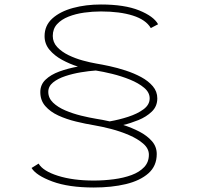

<svg xmlns="http://www.w3.org/2000/svg" viewBox="-20 -726 915 855"><path d="M397.5 109Q285.5 109 213.2 82.2Q141 55.5 120.5 22L152 2.5Q171 35.5 238 56.8Q305 78 397.5 78Q443 78 486.8 72.2Q530.5 66.5 565.8 53.5Q601 40.5 622 18.2Q643 -4 643 -37Q643 -64.5 618 -86.2Q593 -108 554.5 -124.5Q516 -141 474.5 -151.8Q433 -162.5 400 -168Q360.5 -174.5 318.2 -184.8Q276 -195 240 -211.5Q204 -228 181.8 -253.5Q159.5 -279 159.5 -316Q159.5 -349 182.8 -371.2Q206 -393.5 244.2 -407.5Q282.5 -421.5 327 -429.5Q290.5 -441 256.5 -459.5Q222.5 -478 200.5 -504.2Q178.5 -530.5 178.5 -565Q178.5 -612.5 213.2 -643.8Q248 -675 305 -690.5Q362 -706 429.5 -706Q534.5 -706 599.5 -679.8Q664.5 -653.5 684 -618L651.5 -601Q630 -638 572 -656.5Q514 -675 429.5 -675Q392.5 -675 354.8 -669.8Q317 -664.5 285.2 -652Q253.5 -639.5 234.2 -618.5Q215 -597.5 215 -566Q215 -537.5 235 -516.2Q255 -495 285.5 -480.2Q316 -465.5 349 -456.5Q382 -447.5 408.5 -443Q433 -439 467.8 -431.5Q502.5 -424 539.5 -412Q576.5 -400 608.5 -382.8Q640.5 -365.5 660.5 -342Q680.5 -318.5 680.5 -288Q680.5 -252.5 656 -229Q631.5 -205.5 596.2 -191.2Q561 -177 529 -169.5Q566.5 -157.5 600.8 -139.8Q635 -122 656.5 -97.5Q678 -73 678 -40Q678 13 641 45.8Q604 78.5 540.8 93.8Q477.5 109 397.5 109ZM408.5 -197Q421 -195 436.5 -192.2Q452 -189.5 468.5 -185.5Q509.5 -192.5 550.5 -205.8Q591.5 -219 619 -239.2Q646.5 -259.5 646.5 -288Q646.5 -314.5 621.8 -335.2Q597 -356 558.8 -371.5Q520.5 -387 479.8 -397Q439 -407 406.5 -412Q376.5 -410 340.2 -404Q304 -398 270.8 -387Q237.5 -376 216.2 -358.8Q195 -341.5 195 -317Q195 -289.5 216.2 -269Q237.5 -248.5 271 -234.2Q304.5 -220 341.2 -211Q378 -202 408.5 -197Z"/></svg>

Font: Trispace SemiExpanded Thin
Style: Regular
Weight: 100
Width: 6
Designer: Tyler Finck
Foundry: Etcetera Type Company
Version: Version 1.210; ttfautohint (v1.8.3)